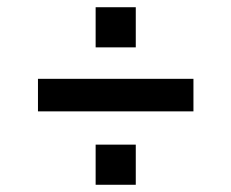

<svg xmlns="http://www.w3.org/2000/svg" viewBox="-20 -566 640 531"><path d="M355.5 -546V-435H244.5V-546ZM355.5 -166V-55H244.5V-166ZM85 -348H515V-258H85Z"/></svg>

Font: Fliege Mono Thin
Style: Regular
Weight: 100
Version: Version 0.020;Glyphs 3.3 (3306)